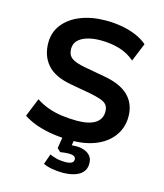

<svg xmlns="http://www.w3.org/2000/svg" viewBox="-132 -813 951 1115"><g transform="rotate(15 344.0 -255.5)"><path d="M352 10Q293 10 239 2Q185 -6 139.5 -22Q94 -38 60 -61L105 -172Q139 -149 178.5 -135Q218 -121 262 -115Q306 -109 352 -109Q424 -109 461.5 -133Q499 -157 499 -202Q499 -228 487.5 -242.5Q476 -257 450 -266Q424 -275 383 -283L266 -304Q165 -322 120 -374Q75 -426 75 -504Q75 -568 112.5 -615.5Q150 -663 216 -689Q282 -715 367 -715Q418 -715 464 -706.5Q510 -698 549 -681.5Q588 -665 617 -640L572 -530Q530 -566 478 -581Q426 -596 366 -596Q321 -596 286 -585.5Q251 -575 231.5 -555Q212 -535 212 -504Q212 -469 235 -450.5Q258 -432 319 -421L434 -400Q537 -383 586.5 -334.5Q636 -286 636 -209Q636 -145 601 -95Q566 -45 502 -17.5Q438 10 352 10ZM349 204Q319 204 287 198.5Q255 193 233 182L255 120Q273 128 295.5 134Q318 140 347 140Q372 140 385.5 133.5Q399 127 399 112Q399 98 387 92.5Q375 87 356 87Q348 87 333.5 88.5Q319 90 306 92L286 73L301 -20H369L357 63L326 44Q337 39 354.5 37Q372 35 390 35Q414 35 436.5 43Q459 51 473 68Q487 85 487 113Q487 145 469 165Q451 185 420 194.5Q389 204 349 204Z"/></g></svg>

Font: Nunito Sans 7pt
Style: Bold
Weight: 700
Designer: Vernon Adams
Foundry: Vernon Adams
Version: Version 3.101;gftools[0.9.27]